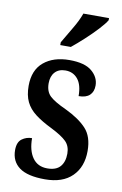

<svg xmlns="http://www.w3.org/2000/svg" viewBox="-88 -816 556 877"><g transform="rotate(10 190.5 -378.0)"><path d="M184 10Q103 10 65 -18Q27 -46 27 -98Q27 -135 47.5 -150Q68 -165 94 -165Q94 -108 117.5 -74.5Q141 -41 186 -41Q227 -41 246 -63Q265 -85 265 -123Q265 -158 244 -179Q223 -200 173 -225Q126 -248 96 -271Q66 -294 51.5 -324Q37 -354 37 -398Q37 -471 82 -508.5Q127 -546 201 -546Q272 -546 305 -518Q338 -490 338 -452Q338 -423 321 -407Q304 -391 270 -391Q270 -443 248.5 -469.5Q227 -496 191 -496Q160 -496 142.5 -477Q125 -458 125 -425Q125 -387 146.5 -366.5Q168 -346 223 -321Q286 -291 320 -254.5Q354 -218 354 -151Q354 -77 310 -33.5Q266 10 184 10ZM147 -619Q167 -654 190.5 -693Q214 -732 226 -766H345V-756Q335 -739 309.5 -711.5Q284 -684 253 -655.5Q222 -627 196 -606H147Z"/></g></svg>

Font: Noto Serif Tamil ExtraCondensed SemiBold
Style: Regular
Weight: 600
Width: 2
Designer: Indian Type Foundry, Tom Grace, and the Monotype Design Team
Foundry: Monotype Imaging Inc.
Version: Version 2.004; ttfautohint (v1.8.4.7-5d5b)